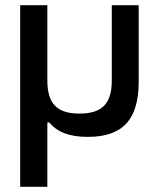

<svg xmlns="http://www.w3.org/2000/svg" viewBox="-20 -520 605 742"><path d="M58 202H163V-47H170C201 -10 247 9 319 9C454 9 516 -57 516 -205V-500H412V-209C412 -120 375 -81 287 -81C200 -81 163 -120 163 -209V-500H58Z"/></svg>

Font: LT Wave Text Medium
Style: Regular
Weight: 500
Designer: Daniel Lyons
Version: Version 2.5 (Glyphs App)